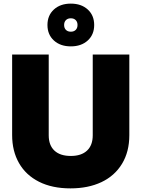

<svg xmlns="http://www.w3.org/2000/svg" viewBox="-20 -1030 781 1060"><path d="M47 -284V-729H249V-283Q249 -228 280.5 -198.5Q312 -169 371 -169Q429 -169 460.5 -198.5Q492 -228 492 -283V-729H694V-284Q694 -192 653.5 -125.5Q613 -59 540 -24.5Q467 10 369 10Q268 10 195.5 -26.5Q123 -63 85 -129.5Q47 -196 47 -284ZM242 -892Q242 -945 277.5 -977.5Q313 -1010 371 -1010Q429 -1010 464.5 -977.5Q500 -945 500 -892Q500 -839 464.5 -806.5Q429 -774 371 -774Q313 -774 277.5 -806.5Q242 -839 242 -892ZM408 -892Q408 -909 398 -919Q388 -929 371 -929Q354 -929 344 -919Q334 -909 334 -892Q334 -875 344 -865Q354 -855 371 -855Q388 -855 398 -865Q408 -875 408 -892Z"/></svg>

Font: Mona Sans Black
Style: Regular
Weight: 900
Designer: Deni Anggara
Foundry: GitHub
Version: Version 2.000